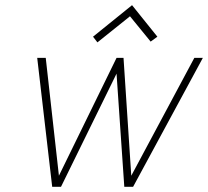

<svg xmlns="http://www.w3.org/2000/svg" viewBox="-20 -723 805 743"><path d="M589 -581 491 -703 340 -581 357 -559 483 -660 563 -562ZM458 -499H431L208 -43L157 -499H124L182 0H216L431 -438L461 0H495L765 -499H732L488 -43Z"/></svg>

Font: Advent Pro ExtraLight
Style: Italic
Weight: 250
Italic angle: -12°
Version: Version 3.000